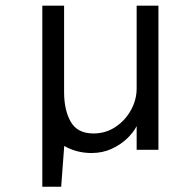

<svg xmlns="http://www.w3.org/2000/svg" viewBox="-20 -540 699 692"><path d="M200.5 133H132.5V-519.5H211V-208Q211 -143 235 -101Q259 -59 317 -59Q361 -59 396.2 -82.5Q431.5 -106 452 -143.2Q472.5 -180.5 472.5 -221V-519.5H551V0H472.5V-85.5Q460.5 -62 437.2 -40Q414 -18 381.5 -3.2Q349 11.5 310 11.5Q256 11.5 211.5 -14Z"/></svg>

Font: Acari Sans
Style: Regular
Weight: 400
Designer: Alfredo Marco Pradil and Stefan Peev (font) & Cristiano Sobral (main changes)
Foundry: Alfredo Marco Pradil and Stefan Peev (font) & Cristiano Sobral (main changes)
Version: Version 1.063; ttfautohint (v1.8.3)